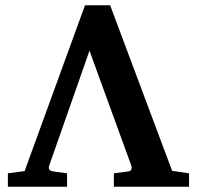

<svg xmlns="http://www.w3.org/2000/svg" viewBox="-20 -707 746 727"><path d="M411.1 0V-50.8L466.8 -58.1Q476.1 -59.6 477.8 -66.7Q479.5 -73.7 477.1 -80.1L318.8 -515.1L166 -79.1Q163.6 -72.8 166.3 -66.2Q168.9 -59.6 180.2 -58.1L233.9 -50.8V0H9.8V-50.8L73.2 -59.1L301.8 -687H397L631.8 -60.1L695.8 -50.8V0Z"/></svg>

Font: Charis SIL Am
Style: Bold
Weight: 700
Foundry: SIL International
Version: Version 5.000